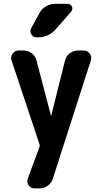

<svg xmlns="http://www.w3.org/2000/svg" viewBox="-20 -790 540 1029"><path d="M426.8 -519.5Q448.2 -519.5 460.9 -502.9Q473.6 -486.3 466.8 -465.8L263.7 166Q256.8 190.4 236.3 205.1Q215.8 219.7 190.4 219.7H166Q144.5 219.7 133.3 202.6Q122.1 185.5 128.9 167L191.4 -2Q194.3 -9.8 191.4 -17.6L42 -465.8Q35.2 -485.4 47.4 -502.4Q59.6 -519.5 81.1 -519.5H105.5Q130.9 -519.5 150.4 -504.4Q169.9 -489.3 175.8 -464.8L252.9 -170.9Q252.9 -169.9 253.9 -169.9Q254.9 -169.9 254.9 -170.9L328.1 -464.8Q334 -489.3 354 -504.4Q374 -519.5 399.4 -519.5ZM276.4 -769.5H341.8Q358.4 -769.5 365.2 -754.9Q372.1 -740.2 361.3 -727.5L277.3 -631.8Q240.2 -589.8 181.6 -589.8H175.8Q157.2 -589.8 147.5 -606.4Q137.7 -623 147.5 -639.6L191.4 -719.7Q204.1 -743.2 227.1 -756.3Q250 -769.5 276.4 -769.5Z"/></svg>

Font: Rounded Mgen+ 1m bold
Style: Bold
Weight: 700
Designer: [Source Han Sans]
Ryoko NISHIZUKA  (kana & ideographs); Paul D. Hunt (Latin, Greek & Cyrillic); Wenlong ZHANG  (bopomofo
Version: Version 1.059.20150602